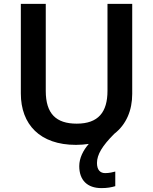

<svg xmlns="http://www.w3.org/2000/svg" viewBox="-20 -734 787 986"><path d="M478 103C478 60 505 15 567 -47C629 -95 659 -168 659 -252V-714H532V-268C532 -158 485 -99 374 -99C268 -99 215 -150 215 -267V-714H87V-254C87 -95 185 10 370 10C393 10 415 8 436 5C407 38 387 78 387 119C387 191 428 232 501 232C531 232 552 228 572 222V147C560 150 542 155 520 155C495 155 478 139 478 103Z"/></svg>

Font: Noto Sans Vithkuqi SemiBold
Style: Regular
Weight: 600
Version: Version 1.001